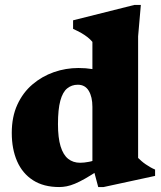

<svg xmlns="http://www.w3.org/2000/svg" viewBox="-20 -740 650 775"><path d="M353 -308.5Q353 -349 338.2 -373.5Q323.5 -398 294 -398Q269.5 -398 251.2 -383.2Q233 -368.5 223.5 -333.5Q214 -298.5 214 -239Q214 -184 224.5 -149.5Q235 -115 255 -99Q275 -83 303.5 -83Q319 -83 339 -86.8Q359 -90.5 376.5 -100V-52Q346.5 -32 323.5 -19Q300.5 -6 282.5 1.5Q264.5 9 249 12Q233.5 15 219 15Q156 15 113.2 -12.5Q70.5 -40 49 -89.2Q27.5 -138.5 27.5 -203.5Q27.5 -268.5 50 -317.5Q72.5 -366.5 111 -399.2Q149.5 -432 197.5 -448.8Q245.5 -465.5 296.5 -465.5Q326.5 -465.5 352.8 -461.2Q379 -457 406.5 -448.2Q434 -439.5 467.5 -424.5H353V-571Q344.5 -581 333.5 -589.8Q322.5 -598.5 308 -606.8Q293.5 -615 275 -623.5V-658L522 -720H548.5L537.5 -593.5V-102.5Q543.5 -96.5 551.2 -89.8Q559 -83 567.8 -77Q576.5 -71 586 -65.5Q595.5 -60 606 -55.5V-30L398 15H376.5L353 -73Z"/></svg>

Font: Newsreader 16pt 16pt ExtraBold
Style: Regular
Weight: 800
Version: Version 1.003